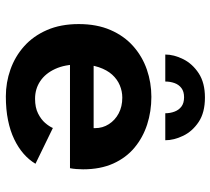

<svg xmlns="http://www.w3.org/2000/svg" viewBox="-53 -691 756 690"><g transform="rotate(90 325.0 -346.0)"><path d="M326.5 11Q276.5 11 229.8 -5.5Q183 -22 146.2 -54.8Q109.5 -87.5 88 -136.8Q66.5 -186 66.5 -251Q66.5 -316 87.8 -365Q109 -414 146 -446.8Q183 -479.5 230 -495.8Q277 -512 328 -512Q380.5 -512 427.5 -496.8Q474.5 -481.5 510.8 -451.2Q547 -421 567.8 -374.8Q588.5 -328.5 588.5 -266.5Q588.5 -255.5 587.5 -242.5Q586.5 -229.5 584.5 -219.5H181V-304.5H440.5Q440.5 -306 440.5 -307Q440.5 -308 440.5 -309.5Q440.5 -337 426.2 -359.2Q412 -381.5 387.5 -394.5Q363 -407.5 331 -407.5Q308 -407.5 286.5 -398.5Q265 -389.5 248.2 -371Q231.5 -352.5 221.5 -323Q211.5 -293.5 211.5 -252Q211.5 -201.5 227.8 -166.2Q244 -131 271.8 -112.5Q299.5 -94 335 -94Q366.5 -94 387.8 -104.8Q409 -115.5 421.8 -130.2Q434.5 -145 440 -158L568.5 -95.5Q554.5 -72 532.5 -52.8Q510.5 -33.5 480.2 -19Q450 -4.5 411.8 3.2Q373.5 11 326.5 11ZM330.5 -704.5Q384.5 -704.5 418.2 -682Q452 -659.5 468 -626.2Q484 -593 484 -562H387Q387 -579.5 381.2 -595Q375.5 -610.5 363 -620Q350.5 -629.5 329.5 -629.5Q309 -629.5 296.5 -620Q284 -610.5 278.5 -595Q273 -579.5 273 -562H176Q176 -593 192.5 -626.2Q209 -659.5 243.2 -682Q277.5 -704.5 330.5 -704.5Z"/></g></svg>

Font: Trispace Thin SemiBold
Style: Regular
Weight: 600
Version: Version 1.210